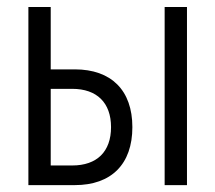

<svg xmlns="http://www.w3.org/2000/svg" viewBox="-20 -538 626 558"><path d="M62.5 0H197.3C303.7 0 364.7 -61 364.7 -168.5C364.7 -275.4 303.7 -336.4 197.3 -336.4H127.4V-517.6H62.5ZM127.4 -57.1V-279.8H189.9C261.7 -279.8 302.7 -239.3 302.7 -168.5C302.7 -97.2 261.7 -57.1 189.9 -57.1ZM458.5 0H523.4V-517.6H458.5Z"/></svg>

Font: Cascadia Mono NF Light
Style: Regular
Weight: 300
Monospace: yes
Designer: Aaron Bell
Foundry: Saja Typeworks
Version: Version 2404.023